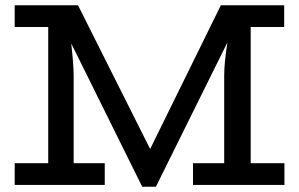

<svg xmlns="http://www.w3.org/2000/svg" viewBox="-20 -706 1141 733"><path d="M937 -83H1065.9V0H716.8V-83H835.9V-418.9Q835.9 -463.9 848.1 -543.9L575.2 6.8H522.9L252 -540Q261.2 -456.5 261.2 -418.9V-83H379.9V0H36.1V-83H164.1V-603H36.1V-686H277.8L553.2 -137.2L823.2 -686H1064.9V-603H937Z"/></svg>

Font: BioRhyme
Style: Regular
Weight: 400
Designer: Aoife Mooney
Foundry: Aoife Mooney Type
Version: Version 1.500;PS 001.500;hotconv 1.0.88;makeotf.lib2.5.64775